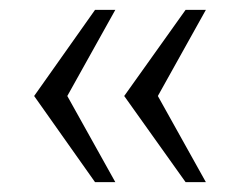

<svg xmlns="http://www.w3.org/2000/svg" viewBox="-20 -531 500 388"><path d="M172 -511H213L116 -337L213 -163H172L49 -337ZM355 -511H396L299 -337L396 -163H355L231 -337Z"/></svg>

Font: Chivo Thin
Style: Regular
Weight: 100
Designer: Hector Gatti
Foundry: Omnibus-Type
Version: Version 1.007